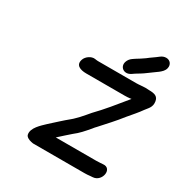

<svg xmlns="http://www.w3.org/2000/svg" viewBox="-162 -817 908 949"><g transform="rotate(30 292.0 -342.0)"><path d="M516.3 -690C505 -690 494.4 -686 484.5 -678C467.6 -664.2 448.5 -652.8 430.3 -638C413.7 -625.8 403.2 -620.2 385.6 -609L372.5 -600C362.2 -592.7 355 -583.3 351.1 -572C339.3 -538.3 374.3 -511.6 408.7 -536L421.8 -545C442.2 -557.7 452.9 -563.2 472.4 -578C487.6 -590.3 506.7 -601.8 520.5 -613C532.4 -622.6 544.1 -632.9 547.8 -649C553 -671.5 538.8 -690 516.3 -690ZM450 -507H231C225 -507 219.2 -508.3 213.5 -509C191.4 -511.9 166.4 -493.7 159.3 -473.5C146.5 -437 176.6 -425 212.1 -425H431.1C442.5 -425 452.9 -425.7 462.6 -427C464.6 -427 466.7 -427.3 468.8 -428C467 -426 465.1 -423.7 463.2 -421C423.4 -371.9 376.6 -314.1 333.3 -270C323.9 -259.5 303.9 -234.4 292.5 -223C279.4 -210.5 273.4 -202.6 260.3 -192C230.2 -167.6 199 -138 169.9 -112C147.1 -90 105 -54.4 113.3 -18.5C116 -6.8 131.6 0.7 144.7 3.5L154.2 5.5C155.8 5.8 157.3 6 158.6 6H450.6C461.3 6 471.8 5.3 482.1 4L496.3 3C549 -0.2 562.2 -84.2 508 -78L493.8 -77C486.3 -76.3 478.2 -76 469.5 -76H239.5L242 -78C262.5 -97.3 284.4 -115.6 303.7 -133C330.6 -153.4 350 -176.2 372.9 -203C379.5 -211.7 385 -218 389.3 -222C420.9 -257.3 459.1 -297.9 490 -338C510.9 -362.9 534 -388.7 550.1 -412C564.1 -431.1 581.7 -444.5 577.3 -475.5C573.5 -502.5 555.2 -509 521.5 -509C514.8 -509 507.9 -509.3 500.7 -510C484.9 -510 467.5 -507 450 -507Z"/></g></svg>

Font: HoneyBee
Style: BdIt
Weight: 700
Foundry: Cannot Into Space Fonts
Version: Version 0.89